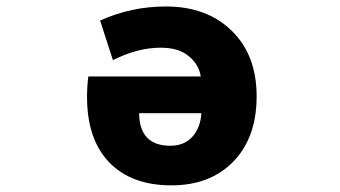

<svg xmlns="http://www.w3.org/2000/svg" viewBox="-20 -555 1040 587"><path d="M593.8 -321.3Q587.9 -358.4 556.6 -383.8Q525.4 -409.2 471.7 -409.2Q400.4 -409.2 325.2 -371.1L286.1 -492.2Q380.9 -535.2 487.3 -535.2Q612.3 -535.2 688.5 -460.9Q764.6 -386.7 764.6 -260.7Q764.6 -134.8 693.8 -61.5Q623 11.7 503.9 11.7Q381.8 11.7 314 -58.6Q246.1 -128.9 246.1 -258.8Q246.1 -291 250 -321.3ZM595.7 -209H405.3Q406.2 -109.4 501 -109.4Q543 -109.4 567.9 -136.7Q592.8 -164.1 595.7 -209Z"/></svg>

Font: Gen Shin Gothic Monospace Heavy
Style: Bold
Weight: 800
Designer: [Source Han Sans]
Ryoko NISHIZUKA  (kana & ideographs); Paul D. Hunt (Latin, Greek & Cyrillic); Wenlong ZHANG  (bopomofo
Version: Version 1.002.20150607